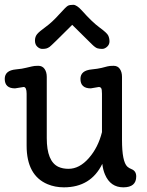

<svg xmlns="http://www.w3.org/2000/svg" viewBox="-21 -783 622 810"><path d="M410.6 -91.8Q362.3 7.3 248.5 7.3Q211.4 7.3 179.7 -5.9Q91.3 -43 91.3 -168.5V-387.7Q91.3 -416 78.6 -416L42.5 -410.2Q-1 -410.2 -1 -450.2Q-1 -485.8 45.9 -490.2Q73.7 -492.7 89.4 -497.1L114.3 -502.9Q123.5 -505.4 140.6 -505.4Q157.7 -505.4 167 -492.2Q176.3 -479 176.3 -458.5V-200.2Q176.3 -102.1 225.6 -79.1Q243.7 -70.8 268.1 -70.8Q314 -70.8 353.5 -115.7Q393.1 -160.6 409.2 -225.6V-387.7Q409.2 -406.2 405.8 -411.1Q402.3 -416 396 -416L361.8 -410.2Q318.4 -410.2 318.4 -450.2Q318.4 -485.8 366.2 -490.2Q391.6 -492.7 407.7 -496.6L432.1 -502.9Q440.9 -505.4 458.3 -505.4Q475.6 -505.4 484.6 -492.2Q493.7 -479 493.7 -458.5V-192.9Q493.7 -101.1 516.1 -80.1Q522.9 -73.7 534.2 -69.3Q553.7 -61.5 553.7 -38.6Q553.7 7.3 499.3 7.3Q444.8 7.3 421.9 -46.9Q413.6 -65.9 410.6 -91.8ZM324.7 -738.3Q367.7 -689.9 399.4 -666.7Q431.2 -643.6 436 -632.3Q440.9 -621.1 440.9 -608.2Q440.9 -595.2 430.9 -585.9Q420.9 -576.7 409.9 -576.7Q398.9 -576.7 390.4 -579.1Q381.8 -581.5 367.7 -595.2L283.7 -678.2Q195.8 -590.3 188.2 -585.2Q180.7 -580.1 174.3 -578.4Q168 -576.7 157.2 -576.7Q146.5 -576.7 136.5 -585.9Q126.5 -595.2 126.5 -611.6Q126.5 -627.9 135.5 -638.9Q144.5 -649.9 171.6 -669.4Q198.7 -689 228.5 -722.2Q258.3 -755.4 265.9 -759Q273.4 -762.7 288.1 -762.7Q302.7 -762.7 324.7 -738.3Z"/></svg>

Font: Oldenburg
Style: Regular
Weight: 400
Designer: Nicole Fally
Foundry: Nicole Fally
Version: Version 1.001